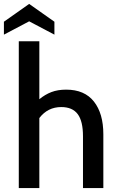

<svg xmlns="http://www.w3.org/2000/svg" viewBox="-37 -961 603 981"><path d="M491 -275V0H387V-265Q387 -342 360 -378Q333 -414 276 -414Q207 -414 164 -358V0H59V-750H164V-454Q193 -478 225.5 -490.5Q258 -503 301 -503Q395 -503 443 -442Q491 -381 491 -275ZM241 -850V-784L112 -852L-17 -784V-850L112 -941Z"/></svg>

Font: Cabin Medium
Style: Regular
Weight: 500
Designer: Pablo Impallari
Foundry: Pablo Impallari. http://www.impallari.com Igino Marini. http://www.ikern.com
Version: Version 2.001